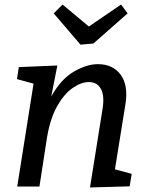

<svg xmlns="http://www.w3.org/2000/svg" viewBox="-20 -823 649 847"><path d="M377 4 432 -340Q442 -399 425.5 -430Q409 -461 372 -461Q338 -461 300 -434.5Q262 -408 231.5 -353.5Q201 -299 187 -214L154 0H56L128 -454L55 -474L63 -527L233 -534L206 -397Q248 -473 305 -506.5Q362 -540 412 -540Q478 -540 512.5 -493Q547 -446 533 -361L487 -76L561 -56L552 -1ZM514 -803 543 -764 392 -631 335 -626 217 -764 256 -803 372 -706Z"/></svg>

Font: Bitter Medium
Style: Italic
Weight: 500
Italic angle: -9°
Designer: Sol Matas, and Bitter project Authors
Foundry: Sol Matas
Version: Version 2.001